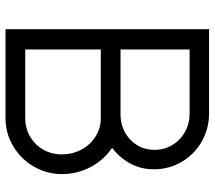

<svg xmlns="http://www.w3.org/2000/svg" viewBox="-60 -702 762 681"><g transform="rotate(90 320.5 -361.0)"><path d="M83 0H398Q452 0 497.5 -27Q543 -54 570 -100Q597 -146 597 -201Q597 -238 585 -272Q573 -306 552 -333Q531 -360 504 -378Q540 -406 560 -443.5Q580 -481 580 -526Q580 -580 553.5 -625Q527 -670 481.5 -696Q436 -722 382 -722H83ZM527 -199Q527 -163 510 -133.5Q493 -104 463.5 -87Q434 -70 399 -70H155V-338H399Q434 -338 463.5 -319.5Q493 -301 510 -269.5Q527 -238 527 -199ZM511 -528Q511 -495 495 -468Q479 -441 451.5 -425Q424 -409 390 -408H155V-653H383Q418 -653 447.5 -636.5Q477 -620 494 -591.5Q511 -563 511 -528Z"/></g></svg>

Font: SUIT Variable
Style: Regular
Weight: 400
Designer: Sunn Youn; Korean Glyphs from Source Han Sans (Sandoll Communications; Soo-young Jang, Joo-yeon Kang)
Foundry: Sunn
Version: Version 1.150;FEAKit 1.0